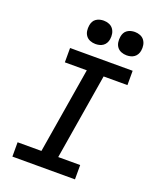

<svg xmlns="http://www.w3.org/2000/svg" viewBox="-172 -1059 943 1159"><g transform="rotate(20 300.0 -480.0)"><path d="M52 0V-92H205L296 -643H155V-735H557V-643H404L313 -92H454V0ZM490 -810Q472 -810 455.5 -816.5Q439 -823 429 -836.5Q419 -850 416.5 -867.5Q414 -885 417 -903Q419 -916 425 -927.5Q431 -939 442 -946.5Q453 -954 465.5 -957Q478 -960 490 -960Q508 -960 524.5 -953.5Q541 -947 551 -933.5Q561 -920 564 -902.5Q567 -885 564 -867Q562 -854 555.5 -842.5Q549 -831 538.5 -823.5Q528 -816 515.5 -813Q503 -810 490 -810ZM290 -810Q272 -810 255.5 -816.5Q239 -823 229 -836.5Q219 -850 216.5 -867.5Q214 -885 217 -903Q219 -916 225 -927.5Q231 -939 242 -946.5Q253 -954 265.5 -957Q278 -960 290 -960Q308 -960 324.5 -953.5Q341 -947 351 -933.5Q361 -920 364 -902.5Q367 -885 364 -867Q362 -854 355.5 -842.5Q349 -831 338.5 -823.5Q328 -816 315.5 -813Q303 -810 290 -810Z"/></g></svg>

Font: Iosevka Slab Semibold Extended
Style: Italic
Weight: 600
Width: 7
Italic angle: -9°
Monospace: yes
Designer: Belleve Invis
Foundry: Belleve Invis
Version: Version 11.1.0; ttfautohint (v1.8.3)